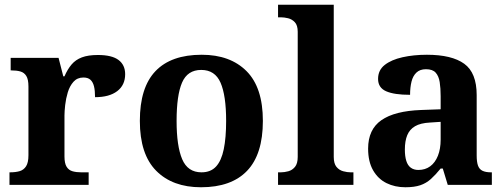

<svg xmlns="http://www.w3.org/2000/svg" viewBox="-20 -780 2127 810"><path d="M20 0V-53H23Q46 -53 63 -58Q80 -63 90 -78.5Q100 -94 100 -125V-415Q100 -445 91 -459.5Q82 -474 66 -478.5Q50 -483 28 -483H25V-536H227L247 -458H252Q265 -488 282 -508Q299 -528 325.5 -538Q352 -548 393 -548Q452 -548 480 -527Q508 -506 508 -467Q508 -421 474.5 -395.5Q441 -370 381 -370Q381 -398 376.5 -416Q372 -434 361.5 -443.5Q351 -453 332 -453Q306 -453 290 -435Q274 -417 266 -390.5Q258 -364 255 -337Q252 -310 252 -293V-120Q252 -91 261 -76.5Q270 -62 286 -57.5Q302 -53 322 -53H354V0Z M828 10Q708 10 639 -59.5Q570 -129 570 -270Q570 -411 636 -480Q702 -549 831 -549Q951 -549 1020 -480Q1089 -411 1089 -270Q1089 -129 1022.5 -59.5Q956 10 828 10ZM830 -53Q869 -53 891.5 -77.5Q914 -102 924 -150.5Q934 -199 934 -270Q934 -377 910.5 -431Q887 -485 829 -485Q771 -485 748 -431.5Q725 -378 725 -270Q725 -164 748.5 -108.5Q772 -53 830 -53Z M1153 0V-53H1165Q1180 -53 1196.5 -57.5Q1213 -62 1224.5 -76Q1236 -90 1236 -118V-646Q1236 -673 1224 -686Q1212 -699 1195.5 -703Q1179 -707 1165 -707H1153V-760H1388V-118Q1388 -90 1399.5 -76Q1411 -62 1428 -57.5Q1445 -53 1459 -53H1471V0Z M1690 10Q1646 10 1610.5 -7.5Q1575 -25 1554 -61.5Q1533 -98 1533 -153Q1533 -234 1589 -273Q1645 -312 1757 -316L1839 -319V-374Q1839 -408 1835 -433.5Q1831 -459 1818 -473.5Q1805 -488 1777 -488Q1752 -488 1737 -474Q1722 -460 1716 -435.5Q1710 -411 1710 -380Q1643 -380 1609 -395Q1575 -410 1575 -447Q1575 -484 1603 -506Q1631 -528 1678 -538.5Q1725 -549 1781 -549Q1886 -549 1938.5 -511Q1991 -473 1991 -379V-124Q1991 -97 1996.5 -81.5Q2002 -66 2015.5 -59.5Q2029 -53 2051 -53H2055V0H1869L1848 -69H1839Q1817 -42 1797.5 -24.5Q1778 -7 1753 1.5Q1728 10 1690 10ZM1745 -63Q1774 -63 1795 -78.5Q1816 -94 1827.5 -123Q1839 -152 1839 -191V-266L1794 -263Q1754 -261 1731 -247.5Q1708 -234 1698 -209.5Q1688 -185 1688 -149Q1688 -121 1694 -101.5Q1700 -82 1713 -72.5Q1726 -63 1745 -63Z"/></svg>

Font: Noto Serif Tamil
Style: Bold
Weight: 700
Designer: Indian Type Foundry, Tom Grace, and the Monotype Design Team
Foundry: Monotype Imaging Inc.
Version: Version 2.003